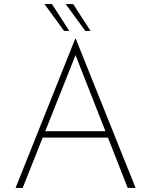

<svg xmlns="http://www.w3.org/2000/svg" viewBox="-20 -930 747 950"><path d="M57 0 352 -738H355L651 0H612L344 -682L368 -693L92 0ZM190 -281H519L527 -249H183ZM200 -910H237L323 -777H297ZM305 -910H342L428 -777H402Z"/></svg>

Font: Josefin Sans ExtraLight
Style: Regular
Weight: 250
Designer: Santiago Orozco
Foundry: Typemade
Version: Version 2.000